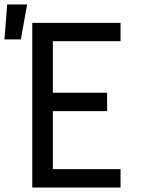

<svg xmlns="http://www.w3.org/2000/svg" viewBox="-63 -837 631 857"><path d="M81 0V-735H475V-653H173V-423H415V-341H173V-82H475V0ZM-43 -661 -31 -817H58L30 -661Z"/></svg>

Font: Iosevka Semi-Condensed Medium
Style: Regular
Weight: 500
Monospace: yes
Designer: Belleve Invis
Foundry: Belleve Invis
Version: Version 27.3.5